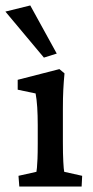

<svg xmlns="http://www.w3.org/2000/svg" viewBox="-48 -681 338 701"><path d="M22.5 0 19.5 -39.1 85 -53.7Q85.9 -57.6 86.9 -68.8Q87.9 -80.1 88.9 -101.1Q89.8 -122.1 89.8 -155.3V-224.6Q89.8 -259.8 87.9 -289.6Q85.9 -319.3 82 -339.8L16.6 -353.5V-389.6L168.9 -428.7L187.5 -413.1Q184.6 -382.8 183.1 -353Q181.6 -323.2 181.6 -284.2V-161.1Q181.6 -120.1 183.1 -90.8Q184.6 -61.5 186.5 -53.7L252 -39.1L250 0ZM112.3 -470.7 -28.3 -638.7 62.5 -661.1 159.2 -485.4Z"/></svg>

Font: Crimson Pro Medium
Style: Regular
Weight: 500
Designer: Jacques Le Bailly
Foundry: Baron von Fonthausen
Version: Version 1.003